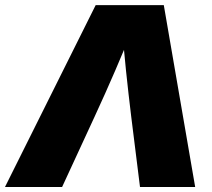

<svg xmlns="http://www.w3.org/2000/svg" viewBox="-58 -748 849 768"><path d="M-38.1 0 324.7 -727.5H597.2L722.7 0H502L466.8 -282.2Q455.6 -374 446 -465.6Q436.5 -557.1 429.2 -654.3H481.4Q442.4 -557.1 402.8 -465.6Q363.3 -374 320.8 -282.2L190.4 0Z"/></svg>

Font: Inter 28pt Black
Style: Italic
Weight: 900
Italic angle: -9.3988°
Designer: Rasmus Andersson
Foundry: rsms
Version: Version 4.001;git-66647c0bb